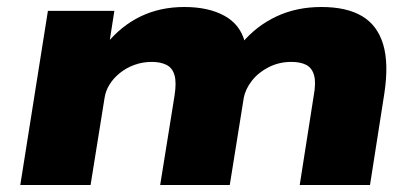

<svg xmlns="http://www.w3.org/2000/svg" viewBox="-20 -529 1193 549"><path d="M38 0 117 -498H307L292 -402H283Q326 -455 382 -482Q438 -509 507 -509Q576 -509 621.5 -484Q667 -459 680 -409L672 -406Q713 -455 770.5 -482Q828 -509 899 -509Q971 -509 1015 -483Q1059 -457 1075.5 -402.5Q1092 -348 1079 -262L1038 0H837L877 -255Q884 -293 878 -314Q872 -335 855.5 -343.5Q839 -352 813 -352Q778 -352 748.5 -337Q719 -322 700.5 -298.5Q682 -275 677 -249L637 0H438L479 -255Q485 -293 479 -314Q473 -335 456 -343.5Q439 -352 414 -352Q388 -352 364.5 -343.5Q341 -335 322.5 -320Q304 -305 293 -287Q282 -269 279 -249L239 0Z"/></svg>

Font: Nunito Sans 10pt Expanded Black
Style: Italic
Weight: 900
Width: 7
Italic angle: -9°
Designer: Vernon Adams
Foundry: Vernon Adams
Version: Version 3.101;gftools[0.9.27]